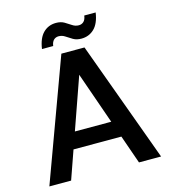

<svg xmlns="http://www.w3.org/2000/svg" viewBox="-126 -974 950 1074"><g transform="rotate(-15 349.5 -437.0)"><path d="M26 0 283 -700H417L673 0H545L349 -560L152 0ZM141 -165 173 -260H518L550 -165ZM414 -752Q386 -752 366.5 -763.5Q347 -775 330 -786.5Q313 -798 293 -798Q276 -798 264.5 -787Q253 -776 250 -753H185Q194 -815 224 -844.5Q254 -874 298 -874Q326 -874 345.5 -862.5Q365 -851 382 -839.5Q399 -828 419 -828Q436 -828 447.5 -839Q459 -850 462 -873H528Q519 -811 488.5 -781.5Q458 -752 414 -752Z"/></g></svg>

Font: DM Sans 9pt
Style: Semibold
Weight: 600
Designer: Colophon Foundry, Jonny Pinhorn
Foundry: Colophon Foundry
Version: Version 4.004;gftools[0.9.30]